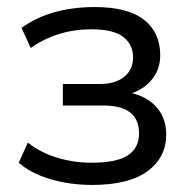

<svg xmlns="http://www.w3.org/2000/svg" viewBox="-20 -515 537 544"><path d="M241 9Q178 9 122.5 -7.5Q67 -24 33 -54L59 -111Q94 -83 141 -68.5Q188 -54 239 -54Q311 -54 342.5 -75Q374 -96 374 -137Q374 -216 273 -216H158V-277H263Q306 -277 331.5 -297Q357 -317 357 -353Q357 -389 329 -410.5Q301 -432 239 -432Q142 -432 67 -379L41 -436Q123 -495 249 -495Q342 -495 388 -459Q434 -423 434 -358Q434 -321 412.5 -292.5Q391 -264 354 -251Q399 -240 425 -209.5Q451 -179 451 -134Q451 -69 398 -30Q345 9 241 9Z"/></svg>

Font: Nunito Sans
Style: Regular
Weight: 400
Designer: Vernon Adams
Foundry: Vernon Adams
Version: Version 3.101; ttfautohint (v1.8.4.7-5d5b);gftools[0.9.27]